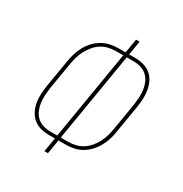

<svg xmlns="http://www.w3.org/2000/svg" viewBox="-171 -863 942 991"><g transform="rotate(30 300.0 -367.5)"><path d="M233 0 247 -84H209Q183 -84 159 -91Q135 -98 117 -113.5Q99 -129 88 -151.5Q77 -174 73 -198.5Q69 -223 70.5 -248.5Q72 -274 76 -300L103 -461Q107 -485 114 -508.5Q121 -532 133 -554Q145 -576 162.5 -595Q180 -614 202 -627Q224 -640 248 -645.5Q272 -651 295 -651H341L355 -735H376L362 -651H400Q426 -651 450 -644Q474 -637 492.5 -621.5Q511 -606 521.5 -583.5Q532 -561 536 -536.5Q540 -512 538.5 -486.5Q537 -461 533 -435L506 -274Q503 -250 495.5 -226.5Q488 -203 476 -181Q464 -159 446.5 -140Q429 -121 407.5 -108Q386 -95 361.5 -89.5Q337 -84 314 -84H268L254 0ZM209 -103H250L338 -632H295Q274 -632 252 -627Q230 -622 210.5 -610Q191 -598 176 -580Q161 -562 150 -542Q139 -522 133 -501Q127 -480 123 -458L96 -297Q93 -274 91.5 -251.5Q90 -229 93 -207Q96 -185 104.5 -165Q113 -145 128.5 -130.5Q144 -116 165 -109.5Q186 -103 209 -103ZM271 -103H314Q335 -103 357 -108Q379 -113 398.5 -125Q418 -137 433.5 -155Q449 -173 459.5 -193Q470 -213 476 -234Q482 -255 486 -277L513 -438Q516 -461 517.5 -483.5Q519 -506 516 -528Q513 -550 504.5 -570Q496 -590 480.5 -604.5Q465 -619 444 -625.5Q423 -632 400 -632H359Z"/></g></svg>

Font: Iosevka Curly Thin Extended
Style: Italic
Weight: 100
Width: 7
Italic angle: -9°
Monospace: yes
Designer: Belleve Invis
Foundry: Belleve Invis
Version: Version 11.1.0; ttfautohint (v1.8.3)